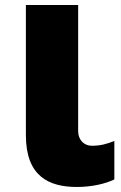

<svg xmlns="http://www.w3.org/2000/svg" viewBox="-20 -734 483 764"><path d="M286 10C346 10 400 -3 435 -20V-173C404 -161 381 -154 345 -154C315 -154 291 -177 291 -212V-714H83V-196C83 -32 175 10 286 10Z"/></svg>

Font: Noto Sans UI Black
Style: Regular
Weight: 900
Designer: Monotype Design Team
Foundry: Monotype Imaging Inc.
Version: Version 1.901